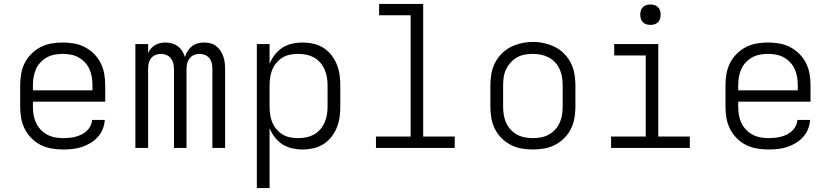

<svg xmlns="http://www.w3.org/2000/svg" viewBox="-20 -755 4240 980"><path d="M302 8Q273 8 243.5 3Q214 -2 188 -15Q162 -28 141 -49Q120 -70 106.5 -96.5Q93 -123 88 -152Q83 -181 83 -210V-320Q83 -349 88 -378Q93 -407 106 -433Q119 -459 140 -480Q161 -501 187 -514.5Q213 -528 242 -533Q271 -538 300 -538Q329 -538 358 -533Q387 -528 413 -514.5Q439 -501 460 -480Q481 -459 494 -433Q507 -407 512 -378Q517 -349 517 -320V-236H148V-210Q148 -189 151.5 -168Q155 -147 164 -128Q173 -109 187.5 -93.5Q202 -78 220.5 -68Q239 -58 260 -54Q281 -50 302 -50Q318 -50 334 -51.5Q350 -53 365.5 -57Q381 -61 395.5 -68Q410 -75 422 -86Q434 -97 441.5 -112Q449 -127 450 -143H515Q513 -118 504 -95.5Q495 -73 478.5 -55Q462 -37 441 -24.5Q420 -12 397 -4.5Q374 3 350 5.5Q326 8 302 8ZM148 -294H452V-320Q452 -341 448.5 -362Q445 -383 436.5 -402Q428 -421 413.5 -436.5Q399 -452 381 -462Q363 -472 342 -476Q321 -480 300 -480Q279 -480 258 -476Q237 -472 219 -462Q201 -452 186.5 -436.5Q172 -421 163.5 -402Q155 -383 151.5 -362Q148 -341 148 -320Z M671 0V-530H736V-485Q742 -497 751 -507.5Q760 -518 772 -525Q784 -532 797.5 -535Q811 -538 825 -538Q842 -538 858 -533.5Q874 -529 887.5 -519Q901 -509 910 -494.5Q919 -480 924 -464Q929 -480 938 -494.5Q947 -509 960 -519Q973 -529 989 -533.5Q1005 -538 1022 -538Q1038 -538 1054 -534Q1070 -530 1083 -520Q1096 -510 1105 -496.5Q1114 -483 1119.5 -467.5Q1125 -452 1127 -436Q1129 -420 1129 -403V0H1064V-403Q1064 -418 1061 -432Q1058 -446 1049 -457.5Q1040 -469 1026.5 -474.5Q1013 -480 998 -480Q984 -480 970.5 -474.5Q957 -469 948 -457.5Q939 -446 935.5 -432Q932 -418 932 -403V0H868V-403Q868 -418 864.5 -432Q861 -446 852 -457.5Q843 -469 829.5 -474.5Q816 -480 802 -480Q787 -480 773.5 -474.5Q760 -469 751 -457.5Q742 -446 739 -432Q736 -418 736 -403V0Z M1291 205V-530H1356V-429Q1366 -454 1382.5 -475.5Q1399 -497 1421.5 -511.5Q1444 -526 1470.5 -532Q1497 -538 1524 -538Q1552 -538 1579 -532Q1606 -526 1629.5 -511.5Q1653 -497 1670.5 -475Q1688 -453 1698.5 -427.5Q1709 -402 1713 -375Q1717 -348 1717 -320V-210Q1717 -182 1713 -155Q1709 -128 1698.5 -102.5Q1688 -77 1670.5 -55Q1653 -33 1629.5 -18.5Q1606 -4 1579 2Q1552 8 1524 8Q1497 8 1470.5 2Q1444 -4 1421.5 -18.5Q1399 -33 1382.5 -54.5Q1366 -76 1356 -101V205ZM1501 -50Q1522 -50 1542.5 -54Q1563 -58 1581.5 -68Q1600 -78 1614 -94Q1628 -110 1636.5 -129Q1645 -148 1648.5 -168.5Q1652 -189 1652 -210V-320Q1652 -341 1648.5 -361.5Q1645 -382 1636.5 -401Q1628 -420 1614 -436Q1600 -452 1581.5 -462Q1563 -472 1542.5 -476Q1522 -480 1501 -480Q1480 -480 1460 -476Q1440 -472 1422.5 -461.5Q1405 -451 1391.5 -435Q1378 -419 1370 -400Q1362 -381 1359 -360.5Q1356 -340 1356 -320V-210Q1356 -190 1359 -169.5Q1362 -149 1370 -130Q1378 -111 1391.5 -95Q1405 -79 1422.5 -68.5Q1440 -58 1460 -54Q1480 -50 1501 -50Z M1899 0V-58H2076V-677H1915V-735H2140V-58H2301V0Z M2700 8Q2671 8 2642 3Q2613 -2 2587 -15.5Q2561 -29 2540 -50Q2519 -71 2506 -97Q2493 -123 2488 -152Q2483 -181 2483 -210V-320Q2483 -349 2488 -378Q2493 -407 2506 -433Q2519 -459 2540 -480.5Q2561 -502 2587 -515Q2613 -528 2642 -534.5Q2671 -541 2700 -541Q2729 -541 2758 -534.5Q2787 -528 2813 -515Q2839 -502 2860 -480.5Q2881 -459 2894 -433Q2907 -407 2912 -378Q2917 -349 2917 -320V-210Q2917 -181 2912 -152Q2907 -123 2894 -97Q2881 -71 2860 -50Q2839 -29 2813 -15.5Q2787 -2 2758 3Q2729 8 2700 8ZM2700 -50Q2721 -50 2742 -54Q2763 -58 2781 -68Q2799 -78 2813.5 -93.5Q2828 -109 2836.5 -128Q2845 -147 2848.5 -168Q2852 -189 2852 -210V-320Q2852 -341 2848.5 -362Q2845 -383 2836.5 -402Q2828 -421 2813 -437Q2798 -453 2779.5 -462.5Q2761 -472 2740 -476Q2719 -480 2698 -480Q2677 -480 2656.5 -476Q2636 -472 2618 -461.5Q2600 -451 2586 -435.5Q2572 -420 2563 -401Q2554 -382 2551 -361.5Q2548 -341 2548 -320V-210Q2548 -189 2551.5 -168Q2555 -147 2563.5 -128Q2572 -109 2586.5 -93.5Q2601 -78 2619 -68Q2637 -58 2658 -54Q2679 -50 2700 -50Z M3099 0V-58H3276V-472H3115V-530H3340V-58H3501V0ZM3300 -628Q3289 -628 3279 -631Q3269 -634 3261.5 -641.5Q3254 -649 3251 -659Q3248 -669 3248 -680Q3248 -691 3251 -701Q3254 -711 3261.5 -718.5Q3269 -726 3279 -729Q3289 -732 3300 -732Q3311 -732 3321 -729Q3331 -726 3338.5 -718.5Q3346 -711 3349 -701Q3352 -691 3352 -680Q3352 -669 3349 -659Q3346 -649 3338.5 -641.5Q3331 -634 3321 -631Q3311 -628 3300 -628Z M3902 8Q3873 8 3843.5 3Q3814 -2 3788 -15Q3762 -28 3741 -49Q3720 -70 3706.5 -96.5Q3693 -123 3688 -152Q3683 -181 3683 -210V-320Q3683 -349 3688 -378Q3693 -407 3706 -433Q3719 -459 3740 -480Q3761 -501 3787 -514.5Q3813 -528 3842 -533Q3871 -538 3900 -538Q3929 -538 3958 -533Q3987 -528 4013 -514.5Q4039 -501 4060 -480Q4081 -459 4094 -433Q4107 -407 4112 -378Q4117 -349 4117 -320V-236H3748V-210Q3748 -189 3751.5 -168Q3755 -147 3764 -128Q3773 -109 3787.5 -93.5Q3802 -78 3820.5 -68Q3839 -58 3860 -54Q3881 -50 3902 -50Q3918 -50 3934 -51.5Q3950 -53 3965.5 -57Q3981 -61 3995.5 -68Q4010 -75 4022 -86Q4034 -97 4041.5 -112Q4049 -127 4050 -143H4115Q4113 -118 4104 -95.5Q4095 -73 4078.5 -55Q4062 -37 4041 -24.5Q4020 -12 3997 -4.5Q3974 3 3950 5.5Q3926 8 3902 8ZM3748 -294H4052V-320Q4052 -341 4048.5 -362Q4045 -383 4036.5 -402Q4028 -421 4013.5 -436.5Q3999 -452 3981 -462Q3963 -472 3942 -476Q3921 -480 3900 -480Q3879 -480 3858 -476Q3837 -472 3819 -462Q3801 -452 3786.5 -436.5Q3772 -421 3763.5 -402Q3755 -383 3751.5 -362Q3748 -341 3748 -320Z"/></svg>

Font: Iosevka Curly Light Extended
Style: Regular
Weight: 300
Width: 7
Monospace: yes
Designer: Belleve Invis
Foundry: Belleve Invis
Version: Version 11.1.0; ttfautohint (v1.8.3)